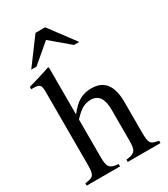

<svg xmlns="http://www.w3.org/2000/svg" viewBox="-215 -982 940 1077"><g transform="rotate(-30 255.5 -443.0)"><path d="M351 -719 229 -822 108 -719H74L198 -886H260L385 -719ZM284 0V-15Q306 -17 319 -21.5Q332 -26 339.5 -35Q347 -44 349.5 -60Q352 -76 352 -102V-300Q352 -406 278 -406Q248 -406 223 -392Q198 -378 166 -343V-102Q166 -76 168.5 -60Q171 -44 178.5 -35Q186 -26 199 -21.5Q212 -17 234 -15V0H18V-15Q40 -18 52.5 -22Q65 -26 71.5 -35Q78 -44 80 -60Q82 -76 82 -102V-573Q82 -605 72.5 -614.5Q63 -624 31 -624Q28 -624 24.5 -624Q21 -624 19 -623V-639L46 -647Q67 -653 83 -658Q99 -663 112 -667Q125 -671 136.5 -674.5Q148 -678 161 -683L166 -680V-376Q201 -421 234.5 -440.5Q268 -460 313 -460Q436 -460 436 -301V-102Q436 -76 438 -60.5Q440 -45 446 -36Q452 -27 464 -23Q476 -19 496 -15V0Z"/></g></svg>

Font: STIXGeneralUnicodeRegular
Style: Regular
Weight: 400
Designer: MicroPress Inc., with final additions and corrections provided by Coen Hoffman, Elsevier (retired)
Version: Version 1.1.0